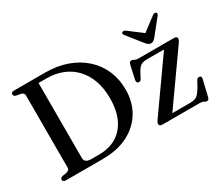

<svg xmlns="http://www.w3.org/2000/svg" viewBox="-122 -991 1491 1296"><g transform="rotate(-30 623.0 -343.0)"><path d="M55 -17Q55 -31.5 73 -36.5L107 -42.5Q119 -45.5 125.2 -51.8Q131.5 -58 131.5 -68.5V-631.5Q131.5 -642 125.2 -648.2Q119 -654.5 107 -657.5L73 -663.5Q55 -668.5 55 -683Q55 -691 60.8 -695.5Q66.5 -700 78 -700H320Q413.5 -700 489.8 -672.8Q566 -645.5 620.8 -596Q675.5 -546.5 705 -479Q734.5 -411.5 734.5 -330Q734.5 -234 690.8 -159.8Q647 -85.5 564.8 -42.8Q482.5 0 365.5 0H78Q66.5 0 60.8 -4.8Q55 -9.5 55 -17ZM358.5 -38.5Q437 -38.5 494 -72.2Q551 -106 582.2 -171.5Q613.5 -237 613.5 -333.5Q613.5 -408.5 592.2 -469Q571 -529.5 531 -572.5Q491 -615.5 434.8 -638.5Q378.5 -661.5 308 -661.5H247V-78.5Q247 -58 259.8 -48.2Q272.5 -38.5 298.5 -38.5ZM1200.5 -420 914.5 -15.5 896 -33.5H1065.5Q1089 -33.5 1104.2 -38.8Q1119.5 -44 1132.2 -58.2Q1145 -72.5 1161 -99.5L1184 -141.5Q1189 -150.5 1195 -153.2Q1201 -156 1207.5 -155Q1216 -154 1219.2 -148.5Q1222.5 -143 1220.5 -133.5L1191 -8.5Q1188 4 1183.2 8.8Q1178.5 13.5 1171 13.5Q1162 13.5 1151.8 6.8Q1141.5 0 1121.5 0H835Q819.5 0 813.2 -4.5Q807 -9 807 -16.5Q807 -23 810 -30Q813 -37 820.5 -47.5L1105 -450L1121.5 -434H959Q938.5 -434 924.5 -429Q910.5 -424 899.2 -411.5Q888 -399 876 -376L858 -341.5Q853.5 -333 848 -329.8Q842.5 -326.5 834.5 -328Q827 -329.5 823.2 -335.8Q819.5 -342 821.5 -351.5L844.5 -457.5Q847.5 -470.5 852.5 -475.5Q857.5 -480.5 865.5 -480.5Q875 -480.5 884.8 -474Q894.5 -467.5 913.5 -467.5H1186Q1201.5 -467.5 1207.8 -463.5Q1214 -459.5 1214 -451Q1214 -445 1211 -437.8Q1208 -430.5 1200.5 -420ZM1060 -577.5 933.5 -673Q926 -678 919.2 -678.5Q912.5 -679 907.5 -675Q903.5 -672 903.5 -666.2Q903.5 -660.5 909.5 -653L1004 -534.5Q1013 -524.5 1021 -519Q1029 -513.5 1040 -513.5Q1051.5 -513.5 1059.2 -519Q1067 -524.5 1075.5 -534.5L1170.5 -653Q1176.5 -660.5 1176.5 -666.2Q1176.5 -672 1172.5 -675Q1167.5 -679 1160.8 -678.5Q1154 -678 1146.5 -673L1020 -577.5Z"/></g></svg>

Font: Fraunces 24pt
Style: Regular
Weight: 400
Version: Version 1.000;[b76b70a41]